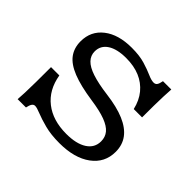

<svg xmlns="http://www.w3.org/2000/svg" viewBox="-138 -765 960 960"><g transform="rotate(45 342.0 -285.0)"><path d="M378.7 11.3Q319.3 11.3 275.2 -0.3Q231.1 -11.9 202.8 -23.5Q174.6 -35.1 161.8 -35.1Q151.5 -35.1 145.1 -25.5Q138.8 -16 134.9 3.2H76.1Q77.7 -14.8 78.9 -45.9Q80 -77.1 80.5 -122.6Q80.9 -168.1 80.9 -228.1H139.7Q154.5 -140.4 215 -93.1Q275.4 -45.8 370.8 -45.8Q441.2 -45.8 480.9 -71.3Q520.6 -96.9 520.6 -142.8Q520.6 -172.8 503.1 -194.2Q485.5 -215.6 446.3 -230.4Q407.1 -245.2 341.4 -254.5Q252.5 -267.4 197.7 -289.2Q143 -311 118.5 -344.1Q94 -377.3 94 -423.8Q94 -496.4 149.1 -539.3Q204.2 -582.3 298.3 -582.3Q353.6 -582.3 391.8 -570.7Q429.9 -559.1 455.7 -547.5Q481.5 -535.9 498.1 -535.9Q510 -535.9 516.2 -544.3Q522.5 -552.7 526.4 -574.2H585.3Q583.7 -551.2 582.5 -522Q581.3 -492.7 580.9 -455.9Q580.5 -419.1 580.5 -372.3H521.6Q510.2 -422.2 482 -456.4Q453.7 -490.7 411.9 -508.4Q370 -526.1 314.7 -526.1Q250.8 -526.1 215.1 -502.9Q179.5 -479.6 179.5 -438.1Q179.5 -409.2 199.7 -387.9Q220 -366.6 263.1 -352.4Q306.2 -338.1 375.5 -329.1Q454.5 -319.1 506.1 -297Q557.7 -274.9 583.5 -240.3Q609.3 -205.7 609.3 -157.4Q609.3 -80.1 547.1 -34.4Q484.9 11.3 378.7 11.3Z"/></g></svg>

Font: Playfair 5pt SemiExpanded Light
Style: Regular
Weight: 300
Width: 6
Designer: Claus Eggers Sørensen
Foundry: Claus Eggers Sørensen
Version: Version 2.203